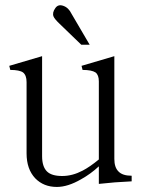

<svg xmlns="http://www.w3.org/2000/svg" viewBox="-20 -700 540 737"><path d="M15.6 -447.3 19.5 -431.6Q54.7 -431.6 68.4 -421.9Q82 -411.1 82 -384.8V-111.3Q82 -50.8 115.2 -15.6Q147.5 17.6 198.2 17.6Q240.2 17.6 291 -11.7Q328.1 -32.2 359.4 -61.5V5.9Q397.5 2 420.9 0Q446.3 -2 485.4 -3.9V-25.4Q450.2 -25.4 434.6 -42Q418.9 -57.6 418.9 -89.8V-484.4L293 -447.3L296.9 -431.6Q332 -431.6 346.7 -421.9Q359.4 -412.1 359.4 -387.7V-87.9Q325.2 -59.6 296.9 -44.9Q257.8 -24.4 218.8 -24.4Q177.7 -24.4 160.2 -42Q141.6 -60.5 141.6 -100.6V-484.4ZM324.2 -528.3 254.9 -646.5Q243.2 -670.9 222.7 -677.7Q203.1 -684.6 192.4 -668.9Q179.7 -651.4 185.5 -636.7Q189.5 -627 208 -609.4L209 -608.4L292 -528.3Z"/></svg>

Font: BatangChe
Style: Regular
Weight: 400
Monospace: yes
Version: Version 2.21